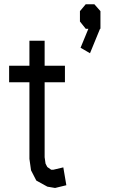

<svg xmlns="http://www.w3.org/2000/svg" viewBox="-20 -910 553 924"><path d="M284.7 -104.5 299.3 -18.6 245.1 -5.4 208 -11.7 154.8 -41 129.4 -90.3 121.6 -145.5V-514.2H23.9V-593.8H121.6V-713.9H194.8V-593.8H292.5V-514.2H194.8V-153.3L199.2 -122.6L207.5 -106.4L226.1 -93.3H237.3ZM434.1 -889.6 463.4 -856.4V-829.6V-806.6V-771.5H461.4L413.1 -653.8L367.7 -680.2L405.3 -771.5H392.6L364.7 -806.6V-856.4L392.6 -889.6Z"/></svg>

Font: Gap Sans
Style: Regular
Weight: 400
Designer: Alexandre Liziard and Étienne Ozeray
Foundry: Interstices.io
Version: Version 1.6.1 - December 3. 2014